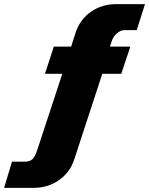

<svg xmlns="http://www.w3.org/2000/svg" viewBox="-70 -743 723 931"><path d="M-50 168 -12 41H49Q74.5 41 87.2 29.2Q100 17.5 112 -20L232 -385H148L191 -517H275L297 -586Q319 -650 371.8 -686.5Q424.5 -723 495 -723H633L593 -597H533Q516 -597 498 -582.2Q480 -567.5 473 -547L463 -517H562L518 -385H426L290 30Q269 93.5 215.8 130.8Q162.5 168 91 168Z"/></svg>

Font: Public Sans Black
Style: Italic
Weight: 900
Italic angle: -8°
Designer: The Public Sans project authors (U.S. Web Design System). Libre Franklin designed by Pablo Impallari and Rodrigo Fuenzal
Version: Version 1.007; ttfautohint (v1.8.1) -l 8 -r 50 -G 200 -x 14 